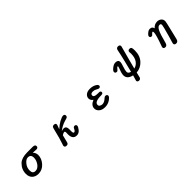

<svg xmlns="http://www.w3.org/2000/svg" viewBox="401 -2386 4198 4198"><g transform="rotate(-45 2500.0 -286.5)"><path d="M265 -23Q211 -76 211 -166Q211 -303 313 -402Q391 -478 565 -480H736Q771 -480 789.5 -467.5Q808 -455 808 -432Q808 -408 794 -394.5Q780 -381 753 -381L646 -388Q696 -335 696 -266Q696 -160 613 -65Q528 29 411 29Q320 29 265 -23ZM409 -62Q479 -62 534 -136Q588 -213 588 -290Q588 -343 565.5 -367.5Q543 -392 495 -392Q439 -392 381 -321Q322 -252 322 -159Q322 -109 343.5 -85.5Q365 -62 409 -62Z M1225 -15Q1225 -34 1236 -57Q1289 -214 1324 -368Q1346 -461 1356 -475Q1371 -494 1402 -494Q1456 -494 1456 -450L1452 -433L1418 -340Q1495 -411 1568 -451Q1651 -494 1688 -494Q1710 -494 1722.5 -482Q1735 -470 1735 -448Q1735 -421 1713 -406Q1700 -397 1639 -382Q1522 -347 1427 -272Q1469 -286 1497 -286Q1535 -286 1554.5 -261Q1574 -236 1574 -188L1573 -149V-121Q1573 -90 1579.5 -76Q1586 -62 1599 -62Q1615 -62 1629 -76Q1643 -90 1657 -121Q1665 -139 1677.5 -149Q1690 -159 1704 -159Q1727 -159 1739.5 -147.5Q1752 -136 1752 -116Q1752 -87 1707 -30Q1661 28 1596 28Q1535 28 1504 -11.5Q1473 -51 1473 -128L1475 -184Q1475 -205 1468.5 -213.5Q1462 -222 1447 -222Q1427 -222 1381 -192Q1352 -89 1338 -21Q1327 28 1282 28Q1254 28 1239.5 17Q1225 6 1225 -15Z M2330 -16Q2279 -61 2279 -119Q2279 -218 2402 -267Q2345 -306 2345 -364Q2345 -419 2392 -458Q2437 -494 2515 -494Q2618 -494 2688 -441Q2712 -419 2712 -400Q2712 -380 2699.5 -368.5Q2687 -357 2664 -357Q2651 -357 2606 -382Q2568 -406 2521 -406Q2484 -406 2466.5 -393.5Q2449 -381 2449 -354Q2449 -325 2477 -311Q2505 -297 2565 -297H2605Q2627 -297 2639 -286.5Q2651 -276 2651 -257Q2651 -238 2636 -227.5Q2621 -217 2593 -217Q2487 -217 2436.5 -194Q2386 -171 2386 -123Q2386 -94 2411 -78Q2440 -59 2472 -59Q2504 -59 2534.5 -74Q2565 -89 2599 -121Q2623 -145 2646 -145Q2671 -145 2684 -133Q2697 -121 2697 -100Q2697 -68 2626 -18Q2557 28 2472 28Q2380 28 2330 -16Z M3355 98 3393 -32Q3242 -65 3242 -185Q3242 -244 3294 -375Q3300 -390 3300 -400Q3300 -407 3298.5 -408.5Q3297 -410 3291 -410Q3274 -410 3241 -366Q3222 -337 3196 -337Q3173 -337 3160.5 -348.5Q3148 -360 3148 -380Q3148 -414 3206 -459Q3264 -506 3317 -506Q3360 -506 3382 -487.5Q3404 -469 3404 -434Q3404 -402 3374 -316Q3345 -231 3345 -187Q3345 -162 3362 -145.5Q3379 -129 3416 -119L3481 -380Q3523 -548 3543 -657Q3555 -715 3605 -715Q3633 -715 3647.5 -703.5Q3662 -692 3662 -670L3660 -657L3617 -496L3588 -390L3517 -119Q3596 -137 3646 -206Q3698 -279 3698 -399L3696 -433L3694 -450Q3694 -474 3708 -487Q3722 -500 3748 -500Q3779 -500 3794 -479Q3806 -457 3806 -387Q3806 -226 3712 -126Q3621 -29 3493 -21L3463 102Q3456 121 3442 131.5Q3428 142 3408 142Q3383 142 3369 130.5Q3355 119 3355 98Z M4500 95Q4500 86 4508 60L4554 -96Q4621 -334 4621 -363Q4621 -386 4612 -395.5Q4603 -405 4582 -405Q4556 -405 4534.5 -387Q4513 -369 4493 -331Q4453 -254 4396 -32Q4379 32 4330 32Q4304 32 4290.5 21Q4277 10 4277 -11Q4277 -26 4287 -49Q4380 -303 4380 -375Q4380 -392 4376.5 -398.5Q4373 -405 4365 -405Q4350 -405 4325 -374Q4307 -348 4283 -348Q4261 -348 4249.5 -359Q4238 -370 4238 -390Q4238 -418 4284 -455Q4325 -494 4371 -494Q4409 -494 4433 -470Q4451 -447 4454 -426Q4511 -494 4595 -494Q4650 -494 4690 -462Q4729 -429 4729 -373Q4729 -347 4688 -183Q4645 -11 4626 74Q4611 142 4556 142Q4529 142 4514.5 130Q4500 118 4500 95Z"/></g></svg>

Font: 寒蝉全圆体 Bold
Style: Regular
Weight: 700
Designer: Warren2060
      Designed by Motoya company      

      [Varela Round]
      Joe Prince(Latin component); Avraham Cornf
Foundry: ChillType
Version: Version 3.200